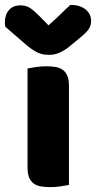

<svg xmlns="http://www.w3.org/2000/svg" viewBox="-57 -760 394 788"><path d="M226 -1Q215 1 193.5 4.5Q172 8 150 8Q128 8 110.5 5Q93 2 81 -7Q69 -16 62.5 -31.5Q56 -47 56 -72V-479Q67 -481 88.5 -484.5Q110 -488 132 -488Q154 -488 171.5 -485Q189 -482 201 -473Q213 -464 219.5 -448.5Q226 -433 226 -408ZM142 -656Q175 -685 194 -704Q213 -723 232 -740Q271 -740 294 -721.5Q317 -703 317 -674Q317 -654 306 -639Q295 -624 269 -603L224 -566Q206 -552 186.5 -543.5Q167 -535 145 -535Q131 -535 120 -537Q109 -539 97 -544.5Q85 -550 71 -560Q57 -570 39 -586L-35 -650Q-36 -655 -36.5 -659Q-37 -663 -37 -668Q-37 -699 -20.5 -718.5Q-4 -738 27 -738Q50 -738 66 -727.5Q82 -717 108 -691Z"/></svg>

Font: Baloo
Style: Regular
Weight: 400
Designer: Sarang Kulkarni and Ek Type
Foundry: Ek Type
Version: Version 1.100;PS 1.000;hotconv 1.0.88;makeotf.lib2.5.647800;